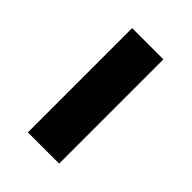

<svg xmlns="http://www.w3.org/2000/svg" viewBox="-9 -849 337 337"><g transform="rotate(-45 159.0 -681.0)"><path d="M29.3 -642.1V-719.7H288.1V-642.1Z"/></g></svg>

Font: Monda Medium
Style: Regular
Weight: 500
Designer: Vernon Adams
Foundry: Vernon Adams
Version: Version 2.200